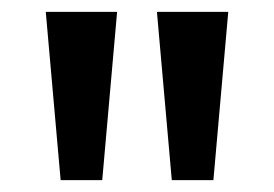

<svg xmlns="http://www.w3.org/2000/svg" viewBox="-20 -725 461 323"><path d="M82 -422 57 -705H177L152 -422ZM269 -422 244 -705H364L339 -422Z"/></svg>

Font: Nunito Sans 11pt SemiBold
Style: Regular
Weight: 600
Version: Version 3.101;gftools[0.9.27]